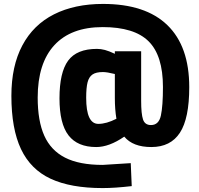

<svg xmlns="http://www.w3.org/2000/svg" viewBox="-20 -749 1013 978"><path d="M944 -305Q944 -146 896.5 -73Q849 0 751 0Q657 0 613 -53Q536 0 470 0Q375 0 329 -59.5Q283 -119 283 -248Q283 -380 327 -440Q371 -500 474 -500Q494 -500 514.5 -494.5Q535 -489 565 -475V-488H699V-309V-236Q699 -169 708.5 -140.5Q718 -112 749 -112Q789 -112 799.5 -160.5Q810 -209 810 -306Q810 -466 737 -538.5Q664 -611 503 -611Q342 -611 257 -519Q172 -427 172 -252Q172 -133 205.5 -58Q239 17 311.5 54Q384 91 503 91L646 82L651 199Q565 209 503 209Q340 209 238 161.5Q136 114 87 10.5Q38 -93 38 -261Q38 -413 94 -518Q150 -623 255 -676Q360 -729 505 -729Q721 -729 832.5 -621Q944 -513 944 -305ZM573 -144Q565 -192 565 -249V-372Q525 -382 504 -382Q469 -382 451 -369.5Q433 -357 426 -329.5Q419 -302 419 -251Q419 -118 481 -118Q522 -118 573 -144Z"/></svg>

Font: Cairo
Style: Bold
Weight: 700
Designer: Mohamed Gaber
Foundry: Kief Type Foundry
Version: Version 2.100